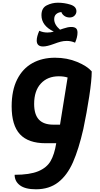

<svg xmlns="http://www.w3.org/2000/svg" viewBox="-20 -1032 739 1417"><path d="M657 -505Q657 -440 638.5 -319.5Q620 -199 595 -80Q561 69 518.5 165.5Q476 262 409.5 313.5Q343 365 245 365Q166 365 127 335.5Q88 306 88 258Q199 258 262 232Q325 206 353.5 156.5Q382 107 395 25H316Q189 25 127.5 -41Q66 -107 66 -247Q66 -365 106.5 -445.5Q147 -526 219 -566Q291 -606 386 -606Q475 -606 549.5 -575Q624 -544 657 -505ZM373 -112H423L479 -460Q451 -469 414 -469Q331 -469 281.5 -415.5Q232 -362 232 -265Q232 -187 267 -149.5Q302 -112 373 -112ZM552 -791Q552 -758 534 -717Q505 -730 473 -730Q450 -730 428.5 -724.5Q407 -719 378 -708Q327 -689 298 -689Q251 -689 251 -733Q251 -762 270 -805Q297 -792 330 -792Q356 -792 377 -799Q286 -842 286 -920Q286 -973 325 -992.5Q364 -1012 407 -1012Q455 -1012 499.5 -998Q544 -984 544 -949Q544 -931 530.5 -917Q517 -903 494 -903Q471 -903 454.5 -915Q438 -927 433 -943Q410 -941 395 -928Q380 -915 380 -890Q380 -850 423 -813Q429 -815 446.5 -821Q464 -827 478.5 -830Q493 -833 506 -833Q529 -833 540.5 -823.5Q552 -814 552 -791Z"/></svg>

Font: Lemonada SemiBold
Style: Regular
Weight: 600
Designer: Mohamed Gaber (Arabic) Eduardo Tunni (Latin)
Foundry: Kief Type Foundry
Version: Version 3.006